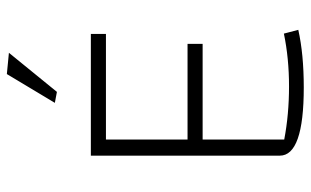

<svg xmlns="http://www.w3.org/2000/svg" viewBox="-193 -704 906 560"><g transform="rotate(-90 260.0 -424.0)"><path d="M240 -717 324 -857 386 -851 272 -711ZM86 -61V-612H441V-568H133V-330H412V-286H133V-48Q206 -34 288 -34Q370 -34 442 -49L453 -7Q382 9 285 9Q86 9 86 -61Z"/></g></svg>

Font: Athiti Light
Style: Regular
Weight: 300
Designer: CadsonDemak Team
Foundry: CadsonDemak
Version: Version 1.032